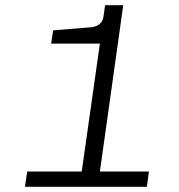

<svg xmlns="http://www.w3.org/2000/svg" viewBox="-20 -720 690 740"><path d="M76 0 85 -59H295L365 -552H177L185 -603L332 -615Q351 -617 364 -627.5Q377 -638 379 -657L385 -700H455L365 -59H554L546 0Z"/></svg>

Font: Host Grotesk Light
Style: Italic
Weight: 300
Italic angle: -8°
Designer: Doğukan Karapınar based on Poppins by Indian Type Foundry, Jonny Pinhorn
Foundry: Element Type
Version: Version 1.001; ttfautohint (v1.8.4.7-5d5b)